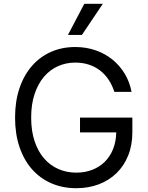

<svg xmlns="http://www.w3.org/2000/svg" viewBox="-20 -986 783 1016"><path d="M585.2 -500Q573.5 -535.9 554.5 -564.5Q535.5 -593 509.4 -613.1Q483.3 -633.2 450.3 -644Q417.3 -654.8 377.8 -654.8Q329.5 -654.8 286.9 -635.8Q244.3 -616.8 212.9 -580.1Q181.5 -543.3 163.2 -489Q144.9 -434.7 144.9 -363.6Q144.9 -293 163.2 -238.5Q181.5 -183.9 213.6 -147.2Q245.7 -110.4 289.4 -91.4Q333.1 -72.4 383.5 -72.4Q429.7 -72.4 468.2 -87.4Q506.7 -102.3 534.6 -130Q562.5 -157.7 578.3 -197.1Q594.1 -236.5 595.2 -285.5H403.4V-363.6H680.4V-285.5Q680.4 -218 658.4 -163.4Q636.4 -108.7 596.9 -70.1Q557.5 -31.6 503 -10.8Q448.5 9.9 383.5 9.9Q311.1 9.9 251.4 -16.2Q191.8 -42.3 149.1 -90.7Q106.5 -139.2 83.1 -208.3Q59.7 -277.3 59.7 -363.6Q59.7 -449.9 83.1 -519.2Q106.5 -588.4 148.8 -636.9Q191.1 -685.4 249.5 -711.3Q307.9 -737.2 377.8 -737.2Q435.4 -737.2 485.4 -720Q535.5 -702.8 574.4 -671.3Q613.3 -639.9 639.7 -596.4Q666.2 -552.9 676.1 -500ZM426.1 -965.9H524.1L413.4 -801.1H339.5Z"/></svg>

Font: Fast_Sans
Style: Regular
Weight: 400
Designer: Rasmus Andersson
Foundry: rsms
Version: Version 3.018;git-588b23468